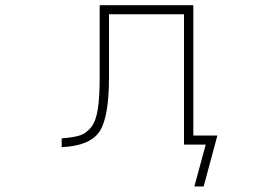

<svg xmlns="http://www.w3.org/2000/svg" viewBox="-20 -544 1040 725"><path d="M356.4 -252.9V-524.4H710V-32.2H800.8L749 160.2H713.9L756.8 2H702.1H692.4H674.8V-490.2H391.6V-252.9Q391.6 -100.6 355.5 -46.9Q319.3 6.8 212.9 11.7V-21.5Q260.7 -25.4 283.2 -33.2Q305.7 -41 323.7 -63Q341.8 -85 349.1 -130.4Q356.4 -175.8 356.4 -252.9Z"/></svg>

Font: GenEi Gothic M ExtraLight
Style: Regular
Weight: 200
Designer: o_tamon (Modified); [Source Han Sans]
Ryoko NISHIZUKA  (kana & ideographs); Paul D. Hunt (Latin, Greek & Cyrillic); Wenl
Version: Version 1.1a;Original Version 1.004